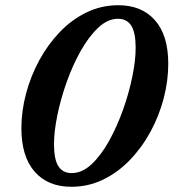

<svg xmlns="http://www.w3.org/2000/svg" viewBox="-20 -703 665 736"><path d="M433.5 -683Q523.5 -683 574.2 -625.2Q625 -567.5 625 -458.5Q625 -393 607.5 -326Q590 -259 557 -198.2Q524 -137.5 478 -89.8Q432 -42 375.2 -14.5Q318.5 13 253.5 13Q163.5 13 112.8 -45Q62 -103 62 -211.5Q62 -277 79.8 -344Q97.5 -411 130.5 -471.8Q163.5 -532.5 209.2 -580.2Q255 -628 311.8 -655.5Q368.5 -683 433.5 -683ZM187 -150.5Q187 -92 203.8 -65.8Q220.5 -39.5 255 -39.5Q294.5 -39.5 330.8 -73.2Q367 -107 397.8 -162.2Q428.5 -217.5 451.5 -282Q474.5 -346.5 487.2 -409Q500 -471.5 500 -519.5Q500 -578 483.2 -604.5Q466.5 -631 432 -631Q393 -631 356.8 -597Q320.5 -563 289.5 -508Q258.5 -453 235.5 -388.2Q212.5 -323.5 199.8 -261Q187 -198.5 187 -150.5Z"/></svg>

Font: Newsreader 16pt
Style: Bold Italic
Weight: 700
Italic angle: -17°
Designer: Hugues Gentile
Foundry: Production Type
Version: Version 1.003; ttfautohint (v1.8.3)